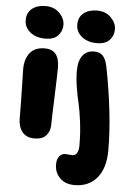

<svg xmlns="http://www.w3.org/2000/svg" viewBox="-65 -826 760 1117"><g transform="rotate(5 315.0 -267.5)"><path d="M169.9 -589.8Q114.7 -589.8 80.8 -617.7Q46.9 -645.5 46.9 -687Q46.9 -731 76.7 -754.9Q106.4 -778.8 155.8 -778.8Q205.6 -778.8 236.8 -747.3Q268.1 -715.8 268.1 -678.2Q268.1 -642.1 243.7 -616Q219.2 -589.8 169.9 -589.8ZM471.2 -589.8Q416 -589.8 382.1 -617.7Q348.1 -645.5 348.1 -687Q348.1 -731 377.9 -754.9Q407.7 -778.8 457 -778.8Q506.8 -778.8 537.8 -747.3Q568.8 -715.8 568.8 -678.2Q568.8 -642.1 544.7 -616Q520.5 -589.8 471.2 -589.8ZM413.1 244.1Q358.9 244.1 327.4 212.4Q295.9 180.7 295.9 133.8Q295.9 103 309.6 85.9Q323.2 68.8 345.2 68.8Q352.5 68.8 364.7 70.3Q377 71.8 386.2 71.8Q403.3 71.8 412.6 55.9Q421.9 40 421.9 13.2Q421.9 -58.1 413.6 -124Q405.3 -189.9 395.5 -230.7Q385.7 -271.5 377.4 -322.3Q369.1 -373 369.1 -418Q369.1 -478 392.8 -509Q416.5 -540 460 -540Q492.7 -540 510.7 -521.2Q528.8 -502.4 538.1 -458Q591.8 -181.6 591.8 23.9Q591.8 130.4 543.7 187.3Q495.6 244.1 413.1 244.1ZM157.2 -5.9Q109.4 -5.9 85.7 -36.1Q62 -66.4 62 -113.8Q62 -203.6 59.6 -287.4Q57.1 -371.1 57.1 -401.9Q57.1 -460 85.4 -496.6Q113.8 -533.2 172.9 -533.2Q256.3 -533.2 257.8 -431.2Q258.3 -397.5 253.2 -262.2Q248 -127 248 -95.2Q248 -55.2 225.3 -30.5Q202.6 -5.9 157.2 -5.9Z"/></g></svg>

Font: Shantell Sans Bouncy
Style: Regular
Weight: 800
Designer: Stephen Nixon, Anya Danilova, Shantell Martin
Foundry: Arrow Type
Version: Version 1.006;[9816181b4]